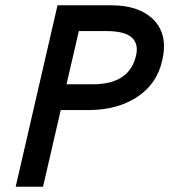

<svg xmlns="http://www.w3.org/2000/svg" viewBox="-20 -710 643 730"><path d="M39.6 0 198.7 -689.9H403.3Q510.7 -689.9 565.2 -633.5Q619.6 -577.1 596.7 -479.5Q576.2 -389.6 500.5 -340.6Q424.8 -291.5 316.4 -291.5H210.9L143.6 0ZM232.9 -389.6H333.5Q471.7 -389.6 497.1 -498Q507.8 -543.9 480.5 -567.9Q453.1 -591.8 385.3 -591.8H279.8Z"/></svg>

Font: HK Grotesk SmBold Legacy Italic
Style: Regular
Weight: 600
Italic angle: -13°
Designer: Alfredo Marco Pradil
Foundry: Hanken Design Co.
Version: Version 2.022;PS 002.022;hotconv 1.0.88;makeotf.lib2.5.64775